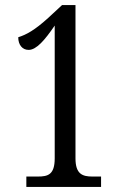

<svg xmlns="http://www.w3.org/2000/svg" viewBox="-20 -738 482 758"><path d="M84 -41V0H379V-41H345C305 -41 278 -51 278 -113V-718H225L170 -667C117 -619 84 -601 52 -591C52 -560 69 -541 93 -541C124 -541 157 -580 196 -637V-113C196 -48 169 -41 129 -41Z"/></svg>

Font: Noto Serif Sinhala ExtraCondensed
Style: Regular
Weight: 400
Width: 2
Designer: Jelle Bosma - Monotype Design Team
Foundry: Monotype Imaging Inc.
Version: Version 2.007